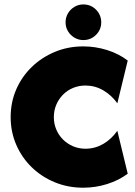

<svg xmlns="http://www.w3.org/2000/svg" viewBox="-20 -853 623 886"><path d="M363.9 13.2Q293.8 13.2 233 -11.8Q172.2 -36.8 126.4 -81.2Q80.6 -125.7 54.9 -185.1Q29.2 -244.4 29.2 -312.5Q29.2 -381.2 54.9 -440.3Q80.6 -499.3 126.4 -543.8Q172.2 -588.2 233 -613.5Q293.8 -638.9 363.9 -638.9Q420.8 -638.9 474.7 -621.9Q528.5 -604.9 569.4 -573.6L521.5 -376.4Q493.8 -414.6 455.9 -436.5Q418.1 -458.3 374.3 -458.3Q343.8 -458.3 317 -447.2Q290.3 -436.1 270.5 -416Q250.7 -395.8 239.6 -369.4Q228.5 -343.1 228.5 -312.5Q228.5 -281.9 239.6 -255.6Q250.7 -229.2 270.5 -209.4Q290.3 -189.6 317 -178.1Q343.8 -166.7 374.3 -166.7Q418.1 -166.7 455.9 -188.5Q493.8 -210.4 521.5 -249.3L569.4 -51.4Q528.5 -20.8 474.7 -3.8Q420.8 13.2 363.9 13.2ZM364.6 -668.1Q342.4 -668.1 323.6 -679.2Q304.9 -690.3 293.8 -708.7Q282.6 -727.1 282.6 -750Q282.6 -772.9 293.8 -791.7Q304.9 -810.4 323.6 -821.5Q342.4 -832.6 364.6 -832.6Q388.2 -832.6 406.6 -821.5Q425 -810.4 436.1 -791.7Q447.2 -772.9 447.2 -750Q447.2 -727.1 436.1 -708.7Q425 -690.3 406.6 -679.2Q388.2 -668.1 364.6 -668.1Z"/></svg>

Font: Afacad Flux Black
Style: Regular
Weight: 900
Designer: Kristian Moeller
Foundry: Dicotype
Version: Version 1.100